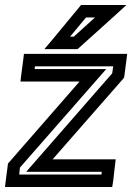

<svg xmlns="http://www.w3.org/2000/svg" viewBox="-45 -725 530 770"><path d="M409 0 416 -61 419 -86H394H166L448 -408L453 -415L454 -423L462 -484L465 -509H440H76H51L48 -484L40 -423L37 -398H62H274L-7 -76L-13 -69L-14 -61L-22 0L-25 25H0H380H405L409 0ZM362 -25H32L35 -53L346 -408L381 -448H331H94L95 -459H409L405 -431L95 -76L60 -36H110H363L362 -25ZM402 -705H293H280L271 -694L166 -567L133 -528H181H255H266L274 -535L415 -662L462 -705H402ZM336 -655 251 -578H236L300 -655H336Z"/></svg>

Font: Gamestation Display Outline
Style: Italic
Weight: 400
Designer: Jonas Hecksher
Foundry: Jonas Hecksher, Playtypeª, e-types AS
Version: Version 1.003